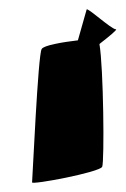

<svg xmlns="http://www.w3.org/2000/svg" viewBox="-20 -722 274 419"><path d="M50 -324C49 -318 197 -346 203 -358C208 -369 206 -574 197 -626C219 -643 237 -658 233 -658C223 -658 169 -708 169 -701L150 -634C116 -630 75 -623 71 -615C63 -605 51 -332 50 -324Z"/></svg>

Font: Ampere
Style: SuExt
Weight: 400
Version: Version 1